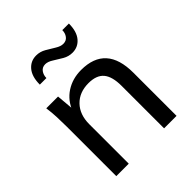

<svg xmlns="http://www.w3.org/2000/svg" viewBox="-201 -862 991 991"><g transform="rotate(-45 294.5 -366.5)"><path d="M76 0V-362Q76 -397 74.5 -432.5Q73 -468 68 -503H154L163 -400L153 -394Q175 -453 223.5 -484.5Q272 -516 335 -516Q516 -516 516 -315V0H425V-310Q425 -378 398.5 -409.5Q372 -441 314 -441Q247 -441 207 -399.5Q167 -358 167 -288V0ZM131 -613Q131 -671 157 -702Q183 -733 224 -733Q252 -733 277 -718.5Q302 -704 324.5 -690Q347 -676 366 -676Q388 -676 400 -692Q412 -708 412 -730H460Q460 -672 434 -641Q408 -610 367 -610Q339 -610 314 -624.5Q289 -639 266.5 -653.5Q244 -668 225 -668Q203 -668 191 -651.5Q179 -635 179 -613Z"/></g></svg>

Font: Muli Medium
Style: Regular
Weight: 500
Designer: Vernon Adams
Foundry: Vernon Adams
Version: Version 2.100; ttfautohint (v1.8.1.43-b0c9)